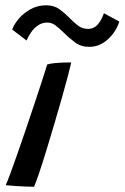

<svg xmlns="http://www.w3.org/2000/svg" viewBox="-20 -702 469 723"><path d="M108.2 1.2Q95.8 1.2 76.8 0.5Q57.7 -0.2 37.6 -1.6Q17.6 -2.9 1.4 -4.6Q6.6 -15.2 17.8 -45.4Q29.1 -75.6 44 -118.3Q58.9 -161 75.4 -209.3Q91.9 -257.7 107.8 -305.4Q123.7 -353.1 136.8 -393.3Q149.9 -433.6 157.8 -459.2Q169.6 -462.8 186.1 -464.3Q202.6 -465.9 219.5 -466.4Q236.4 -466.9 248.4 -466.9Q244.8 -450.3 235.2 -413.9Q225.6 -377.5 212 -329.7Q198.4 -281.9 183.2 -230.8Q168.1 -179.6 153.6 -132.3Q139.1 -85.1 127.1 -49.7Q115.1 -14.3 108.2 1.2ZM25.9 -590.6Q33.5 -611.7 51.8 -632.8Q70.1 -653.8 96.4 -668Q122.7 -682.1 153.9 -682.1Q183.3 -682.1 203.9 -667.2Q224.4 -652.2 241.6 -634.6Q256.9 -618.6 273.4 -605.9Q289.9 -593.2 311.3 -593.2Q334.2 -593.2 349 -611Q363.8 -628.8 371.2 -652.1L429.2 -620.9Q426.6 -610 417.9 -594Q409.1 -577.9 394.8 -562.3Q380.6 -546.7 360.7 -536.1Q340.8 -525.6 315.2 -525.6Q284.8 -525.6 262 -542.7Q239.3 -559.9 220.4 -578.7Q205.1 -593.9 190 -605.5Q175 -617.1 158.7 -617.1Q138.8 -617.1 123.2 -606.5Q107.7 -595.9 97 -580.3Q86.4 -564.8 80.1 -549.4Z"/></svg>

Font: Grandstander Thin
Style: Italic
Weight: 100
Italic angle: -15°
Designer: Tyler Finck
Foundry: Etcetera Type Co
Version: Version 1.200